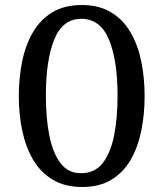

<svg xmlns="http://www.w3.org/2000/svg" viewBox="-20 -733 632 766"><path d="M306 -713Q375 -713 423 -684Q471 -655 500.5 -604.5Q530 -554 543.5 -488.5Q557 -423 557 -349Q557 -276 543.5 -210.5Q530 -145 501 -95Q472 -45 424.5 -16Q377 13 308 13Q239 13 190.5 -16Q142 -45 112.5 -95Q83 -145 69 -210.5Q55 -276 55 -349Q55 -423 68.5 -488.5Q82 -554 111.5 -604.5Q141 -655 189 -684Q237 -713 306 -713ZM304 -658Q230 -658 196.5 -575.5Q163 -493 163 -351Q163 -261 177 -191.5Q191 -122 221.5 -82Q252 -42 303 -42Q358 -42 389.5 -82Q421 -122 435 -191.5Q449 -261 449 -351Q449 -493 414.5 -575.5Q380 -658 304 -658Z"/></svg>

Font: Brawler
Style: Regular
Weight: 400
Designer: Oleg Frolov, Haley Fiege
Foundry: Oleg Frolov, Haley Fiege
Version: Version 1.101; ttfautohint (v1.8.3)